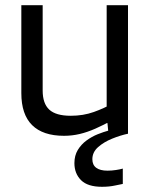

<svg xmlns="http://www.w3.org/2000/svg" viewBox="-20 -514 578 738"><path d="M62 -156V-494H144V-166Q144 -116 169.5 -92.5Q195 -69 252 -69Q300 -69 340.5 -83.5Q381 -98 412 -116V-52Q377 -33 346.5 -19.5Q316 -6 286.5 1Q257 8 226 8Q145 8 103.5 -33Q62 -74 62 -156ZM472 -494V0H397L393 -41H390V-494ZM472 0Q443 6 411 19Q379 32 357 51.5Q335 71 335 98Q335 120 350 131Q365 142 393 142Q409 142 425.5 139.5Q442 137 452 134V193Q445 194 422.5 199Q400 204 372 204Q317 204 291.5 178.5Q266 153 266 113Q266 84 279 62.5Q292 41 312.5 26Q333 11 355.5 2Q378 -7 398.5 -12.5Q419 -18 432 -20Z"/></svg>

Font: Blinker
Style: Regular
Weight: 400
Designer: Juergen Huber
Foundry: supertype
Version: 1.017